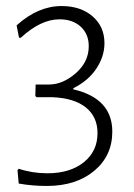

<svg xmlns="http://www.w3.org/2000/svg" viewBox="-20 -518 443 636"><path d="M184 -498Q247 -498 286.5 -464Q326 -430 326 -375Q326 -331 299 -290.5Q272 -250 223 -226V-222Q352 -192 352 -82Q352 -2 292 48Q232 98 135 98Q87 98 42 90L38 46L42 41Q87 56 137 56Q212 56 257.5 19.5Q303 -17 303 -77Q303 -131 264.5 -162Q226 -193 154 -196H101L97 -200L98 -238H142Q188 -238 231 -275.5Q274 -313 274 -365Q274 -405 247.5 -429.5Q221 -454 177 -454Q115 -454 49 -393H43L35 -434Q106 -498 184 -498Z"/></svg>

Font: Alegreya Sans SC Light
Style: Regular
Weight: 300
Designer: Juan Pablo del Peral
Foundry: Huerta Tipografica
Version: Version 2.007